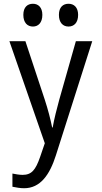

<svg xmlns="http://www.w3.org/2000/svg" viewBox="-20 -755 540 1020"><path d="M344 -614C373 -614 395 -634 395 -676C395 -716 373 -735 344 -735C315 -735 293 -717 293 -676C293 -634 315 -614 344 -614ZM155 -614C183 -614 205 -634 205 -676C205 -716 183 -735 155 -735C126 -735 104 -717 104 -676C104 -634 126 -614 155 -614ZM108 245C194 245 244 174 277 70L470 -536H383L295 -226C283 -183 267 -120 260 -78H257C248 -123 235 -173 218 -225L115 -536H30L218 6L193 79C169 148 148 174 100 174C82 174 61 170 46 167V237C66 241 87 245 108 245Z"/></svg>

Font: Noto Sans Mono ExtraCondensed
Style: Regular
Weight: 400
Width: 2
Designer: Monotype Design Team
Foundry: Monotype Imaging Inc.
Version: Version 2.014